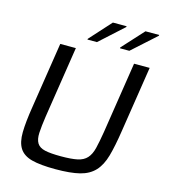

<svg xmlns="http://www.w3.org/2000/svg" viewBox="-128 -984 963 1093"><g transform="rotate(15 353.5 -437.5)"><path d="M66 0ZM578 -688H670L610 -301Q596 -208 579 -148Q562 -88 529.5 -53.5Q497 -19 443 -5.5Q389 8 300 8Q211 8 160.5 -5.5Q110 -19 88 -53.5Q66 -88 67 -148Q68 -208 83 -301L143 -688H235L170 -268Q161 -207 159 -168.5Q157 -130 170.5 -108Q184 -86 217.5 -78.5Q251 -71 312 -71Q373 -71 408.5 -78.5Q444 -86 464 -108Q484 -130 493.5 -168.5Q503 -207 513 -268ZM286 -752ZM286 -752 287 -757 401 -883H482L481 -878L342 -752ZM478 -752V-757L593 -883H674L673 -878L533 -752Z"/></g></svg>

Font: Azeri Sans
Style: Italic
Weight: 400
Designer: Hector Gatti & Omnibus-Type (original fonts) / Cristiano Sobral (main changes and remastering)
Foundry: Omnibus-Type
Version: Version 0.07;August 21, 2020;FontCreator 13.0.0.2681 64-bit;